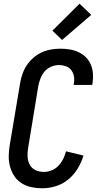

<svg xmlns="http://www.w3.org/2000/svg" viewBox="-20 -1005 540 1033"><path d="M208 8Q178 8 149.5 2Q121 -4 97.5 -18.5Q74 -33 58.5 -55.5Q43 -78 35 -105.5Q27 -133 27 -162.5Q27 -192 32 -222L88 -556Q92 -581 100.5 -606Q109 -631 123.5 -653Q138 -675 159 -693.5Q180 -712 204 -723Q228 -734 253.5 -738.5Q279 -743 304 -743Q330 -743 355 -739Q380 -735 402.5 -724.5Q425 -714 442 -697Q459 -680 468.5 -657.5Q478 -635 480 -609.5Q482 -584 478 -558L476 -548H376L377 -554Q381 -574 378 -593Q375 -612 364 -627Q353 -642 334.5 -648.5Q316 -655 297 -655Q276 -655 255 -646Q234 -637 220 -620.5Q206 -604 198 -583.5Q190 -563 186 -542L131 -207Q127 -184 128.5 -160.5Q130 -137 140.5 -118Q151 -99 171.5 -89.5Q192 -80 216 -80Q237 -80 258 -88.5Q279 -97 294.5 -113.5Q310 -130 320 -150Q330 -170 335 -191L429 -168Q419 -133 398.5 -99Q378 -65 348 -40Q318 -15 281 -3.5Q244 8 208 8ZM314 -790 262 -840 408 -985 471 -925Z"/></svg>

Font: Iosevka Term Curly Semibold
Style: Italic
Weight: 600
Italic angle: -9°
Designer: Belleve Invis
Foundry: Belleve Invis
Version: Version 32.3.0